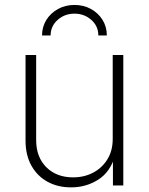

<svg xmlns="http://www.w3.org/2000/svg" viewBox="-20 -769 617 796"><path d="M274.9 7.8Q219.2 7.8 176.8 -15.6Q134.3 -39.1 110.1 -82.5Q85.9 -126 85.9 -186V-541H129.9V-188.5Q129.9 -117.7 172.1 -75.7Q214.4 -33.7 282.7 -33.7Q329.6 -33.7 366.7 -53.5Q403.8 -73.2 425.5 -108.9Q447.3 -144.5 447.3 -192.4V-541H491.2V0H448.2V-121.6H456.5Q436.5 -55.2 386.5 -23.7Q336.4 7.8 274.9 7.8ZM288.6 -748.5Q326.7 -748.5 357.2 -731.7Q387.7 -714.8 405.3 -686.3Q422.9 -657.7 422.9 -622.1H387.7Q387.7 -660.6 358.6 -686.5Q329.6 -712.4 288.6 -712.4Q248 -712.4 219 -686.5Q189.9 -660.6 189.9 -622.1H154.3Q154.3 -657.7 172.1 -686.3Q189.9 -714.8 220.5 -731.7Q251 -748.5 288.6 -748.5Z"/></svg>

Font: Inter 17pt ExtraLight
Style: Regular
Weight: 250
Version: Version 4.001;git-66647c0bb